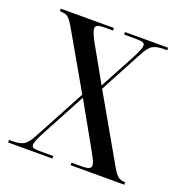

<svg xmlns="http://www.w3.org/2000/svg" viewBox="-103 -626 676 716"><g transform="rotate(20 235.0 -268.0)"><path d="M5 0V-10H18Q48 -10 63.5 -19Q79 -28 96 -61L204 -262L80 -478Q63 -509 52 -517.5Q41 -526 21 -526H19V-536H230V-526H200Q177 -526 169 -522Q161 -518 161 -510Q161 -494 185 -452L260 -319L332 -453Q343 -474 349.5 -488.5Q356 -503 356 -512Q356 -519 349.5 -522.5Q343 -526 322 -526H274V-536H445V-526H433Q404 -526 388.5 -517.5Q373 -509 356 -477L266 -308L409 -58Q426 -27 437 -18.5Q448 -10 464 -10H466V0H253V-10H290Q314 -10 322 -14Q330 -18 330 -26Q330 -36 323 -50Q316 -64 304 -85L210 -252L118 -80Q95 -37 95 -24Q95 -16 101.5 -13Q108 -10 126 -10H181V0Z"/></g></svg>

Font: Noto Serif Display ExtraCondensed
Style: Regular
Weight: 400
Width: 2
Designer: Monotype Design Team
Foundry: Monotype Imaging Inc.
Version: Version 2.009